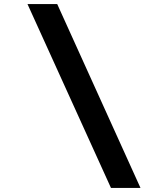

<svg xmlns="http://www.w3.org/2000/svg" viewBox="-20 -804 796 943"><path d="M670 119H525L115 -784H261Z"/></svg>

Font: DM Sans 17pt Black
Style: Italic
Weight: 900
Italic angle: -10°
Version: Version 4.004;gftools[0.9.30]